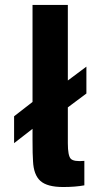

<svg xmlns="http://www.w3.org/2000/svg" viewBox="-20 -750 401 778"><path d="M330.1 -480V-371.1L254.9 -314.9V-169.9Q254.9 -119.1 266.8 -106.7Q278.8 -94.2 321.8 -98.1V1Q285.2 7.8 235.8 7.8Q171.4 7.8 143.8 -16.8Q116.2 -41.5 113.8 -97.2Q111.8 -122.1 111.8 -183.1V-228L37.1 -169.9V-278.8L111.8 -336.9V-730H254.9V-423.8Z"/></svg>

Font: Nacelle Bold
Style: Regular
Weight: 700
Designer: Sora Sagano
Foundry: Sora Sagano
Version: Version 1.000;FEAKit 1.0